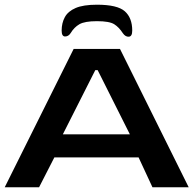

<svg xmlns="http://www.w3.org/2000/svg" viewBox="-20 -796 822 816"><path d="M0 0 293 -588H490L782 0H628L569 -127H211L146 0ZM247 -225H532L395 -498H385ZM392 -776Q334 -776 301.5 -762Q269 -748 255.5 -723Q242 -698 242 -666Q242 -641 256.5 -641Q271 -641 280 -655Q295 -680 317.5 -693Q340 -706 392 -706Q445 -706 465.5 -693Q486 -680 502 -655Q513 -639 527.5 -640Q542 -641 542 -666Q542 -720 510.5 -748Q479 -776 392 -776Z"/></svg>

Font: Goldman
Style: Regular
Weight: 400
Designer: Jaikishan Patel
Version: Version 1.000; ttfautohint (v1.8.3)